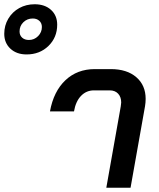

<svg xmlns="http://www.w3.org/2000/svg" viewBox="-192 -883 747 903"><path d="M-172 -724Q-172 -763 -153 -795Q-134 -827 -101.5 -845Q-69 -863 -29 -863Q19 -863 48 -836.5Q77 -810 77 -767Q77 -707 36 -667Q-5 -627 -67 -627Q-114 -627 -143 -654Q-172 -681 -172 -724ZM5 -756Q5 -774 -7 -785Q-19 -796 -38 -796Q-64 -796 -82 -778.5Q-100 -761 -100 -735Q-100 -717 -88 -706Q-76 -695 -56 -695Q-31 -695 -13 -713Q5 -731 5 -756ZM376 -383Q378 -395 378 -401Q378 -427 363.5 -442.5Q349 -458 324 -458H250Q214 -458 189 -432Q164 -406 156 -359H43Q60 -453 115.5 -505.5Q171 -558 254 -558H329Q405 -558 449 -520Q493 -482 493 -418Q493 -401 490 -383L422 0H308Z"/></svg>

Font: Bai Jamjuree SemiBold
Style: Italic
Weight: 600
Italic angle: -10°
Version: Version 1.000; ttfautohint (v1.6)